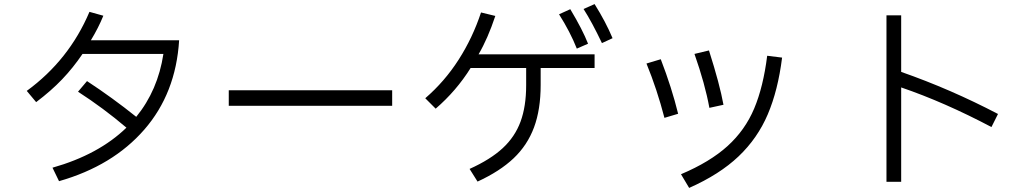

<svg xmlns="http://www.w3.org/2000/svg" viewBox="-20 -860 5040 940"><path d="M857 -663Q841 -403 686.5 -225.5Q532 -48 269 27L237 -39Q463 -103 599 -235Q486 -331 362 -411L406 -463Q531 -381 647 -288Q753 -418 780 -596H384Q338 -528 284 -471.5Q230 -415 157 -360L111 -415Q318 -566 418 -802L486 -783Q462 -724 425 -663Z M1900 -342H1100V-418H1900Z M2891 -840Q2946 -752 2979 -673L2927 -649Q2878 -752 2837 -816ZM2804 -622Q2772 -703 2717 -790L2772 -815Q2832 -715 2859 -646ZM2405 -782Q2368 -671 2323 -594H2891V-527H2627V-444Q2627 -324 2594.5 -236.5Q2562 -149 2494.5 -85Q2427 -21 2318 29L2279 -33Q2381 -79 2441 -134.5Q2501 -190 2528.5 -264.5Q2556 -339 2556 -443V-527H2284Q2214 -415 2113 -328L2062 -379Q2157 -461 2225.5 -568Q2294 -675 2335 -799Z M3453 -332Q3432 -448 3380 -596L3451 -613Q3504 -447 3522 -347ZM3314 -7Q3456 -67 3542 -145Q3628 -223 3672.5 -329Q3717 -435 3736 -587L3809 -578Q3789 -418 3739 -300.5Q3689 -183 3596 -94.5Q3503 -6 3354 60ZM3233 -283Q3197 -422 3145 -549L3215 -570Q3269 -430 3300 -303Z M4834 -238Q4605 -359 4392 -432V30H4320V-785H4392V-508Q4635 -423 4866 -302Z"/></svg>

Font: IBM Plex Sans JP
Style: Regular
Weight: 400
Designer: Mike Abbink; Paul van der Laan; Pieter van Rosmalen; Wujin Sim; Yejin Wi; Jinhee Kim; Boomi Park; Yona Kim; Kichan Ma
Foundry: Sandoll Inc.
Version: Version 1.000